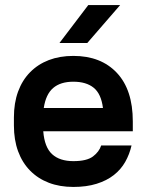

<svg xmlns="http://www.w3.org/2000/svg" viewBox="-20 -730 580 759"><path d="M270 9Q216 9 173 -7.5Q130 -24 99 -55.5Q68 -87 51.5 -132Q35 -177 35 -234V-266Q35 -323 51.5 -368Q68 -413 99 -444.5Q130 -476 173 -492.5Q216 -509 270 -509Q379 -509 442 -442Q505 -375 505 -250V-211H151Q156 -148 186 -120.5Q216 -93 270 -93Q323 -93 347.5 -111.5Q372 -130 380 -155H500Q492 -120 475 -90Q458 -60 430 -38Q402 -16 362 -3.5Q322 9 270 9ZM270 -407Q219 -407 190 -382Q161 -357 153 -303H387Q380 -359 350.5 -383Q321 -407 270 -407ZM329 -710H455L325 -560H215Z"/></svg>

Font: Retni Sans
Style: Bold
Weight: 700
Designer: Vitaly Kuzmin
Foundry: ParaType Ltd.
Version: Version 1.00;March 2, 2019;FontCreator 11.5.0.2425 64-bit; t